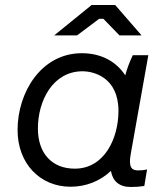

<svg xmlns="http://www.w3.org/2000/svg" viewBox="-20 -740 656 765"><path d="M501 5C521 5 536 4 555 1L566 -65C554 -62 543 -61 530 -61C502 -61 492 -77 501 -127L571 -520H509C497 -495 486 -466 479 -440C443 -495 383 -528 306 -528C145 -528 50 -373 50 -222C50 -88 140 4 261 4C324 4 379 -19 422 -59C429 -18 455 5 501 5ZM309 -456C353 -456 452 -432 452 -298C452 -190 397 -68 278 -68C187 -68 131 -129 131 -228C131 -338 190 -456 309 -456ZM544 -599 439 -720H345L196 -599H287L375 -665H392L456 -599Z"/></svg>

Font: Fixel Text 20240404
Style: Italic
Weight: 400
Width: 4
Italic angle: -10°
Designer: AlfaBravo + MacPaw
Foundry: Kyrylo Tkachov, Marchela Mozhyna, Serhii Makarenko, Maria Weinstein, Zakhar Kryvoshyya
Version: Version 1.211;Glyphs 3.2 (3225)